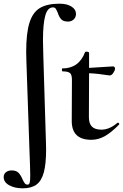

<svg xmlns="http://www.w3.org/2000/svg" viewBox="-67 -746 667 1041"><path d="M-47 214Q-47 197 -34.5 187.5Q-22 178 -4 178Q21 178 33.5 191Q46 204 55 226Q62 241 67.5 248Q73 255 83 255Q91 255 94 244.5Q97 234 97 206Q97 175 92 47L76 -418Q75 -434 75 -465Q75 -567 93 -623.5Q111 -680 150 -703Q189 -726 256 -726Q296 -726 320.5 -710.5Q345 -695 345 -671Q345 -652 332.5 -640.5Q320 -629 302 -629Q276 -629 264.5 -642Q253 -655 246 -677Q240 -692 235 -699Q230 -706 220 -706Q191 -706 178.5 -661.5Q166 -617 166 -526Q166 -503 168 -439L182 21L183 64Q183 143 170.5 189Q158 235 130.5 255Q103 275 56 275Q13 275 -17 258.5Q-47 242 -47 214ZM572 -81Q575 -81 578 -77.5Q581 -74 579 -71Q536 -27 501 -7.5Q466 12 428 12Q320 12 322 -94L323 -306Q324 -338 314 -348.5Q304 -359 273 -359Q269 -359 268.5 -367Q268 -375 271 -375Q361 -375 394 -463Q396 -466 402 -466Q407 -466 411.5 -464Q416 -462 416 -460V-378Q457 -380 546 -386Q551 -386 554 -382Q557 -378 557 -374Q556 -363 546.5 -349.5Q537 -336 526 -337Q463 -347 416 -349L415 -111Q415 -76 431.5 -59.5Q448 -43 483 -43Q527 -43 571 -81Z"/></svg>

Font: Cormorant Upright
Style: Bold
Weight: 700
Designer: Christian Thalmann (Catharsis Fonts)
Foundry: Catharsis Fonts
Version: Version 3.302